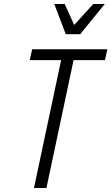

<svg xmlns="http://www.w3.org/2000/svg" viewBox="-20 -935 554 955"><path d="M128 -636 140 -690H514L502 -636H346L211 0H149L284 -636ZM250 -915H302L349 -811L444 -915H501L379 -765H307Z"/></svg>

Font: Radio Canada Condensed Light
Style: Italic
Weight: 300
Width: 3
Italic angle: -12°
Designer: Charles Daoud, Etienne Aubert Bonn, Alexandre Saumier Demers, Jacques Le Bailly
Foundry: Radio-Canada
Version: Version 2.104; ttfautohint (v1.8.4.7-5d5b);gftools[0.9.28.de